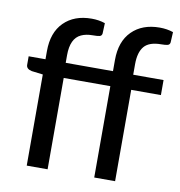

<svg xmlns="http://www.w3.org/2000/svg" viewBox="-82 -812 834 888"><g transform="rotate(10 335.0 -368.0)"><path d="M517 0H419V-429H200V0H102V-428L49 -434.5Q23 -440 23 -459.5V-499.5H102V-538Q102 -625 150.2 -673.2Q198.5 -721.5 280.5 -721.5Q314.5 -721.5 343.5 -711.5L341.5 -662.5Q340 -651.5 330.2 -649Q320.5 -646.5 296.5 -646.5Q266.5 -646.5 244 -636Q197 -614.5 197 -535V-499.5H419V-552Q419 -639 467.2 -687.2Q515.5 -735.5 597.5 -735.5Q631.5 -735.5 661 -725.5L658.5 -676.5Q657 -665.5 646.5 -663Q636 -660.5 618 -660.5Q561 -660.5 537.5 -632.8Q514 -605 514 -549V-499.5H656.5V-429H517Z"/></g></svg>

Font: Verano Sans Medium
Style: Regular
Weight: 500
Designer: Lukasz Dziedzic with Adam Twardoch and Botio Nikoltchev
Foundry: tyPoland Lukasz Dziedzic
Version: Version 3.001;December 28, 2019;FontCreator 12.0.0.2547 64-b